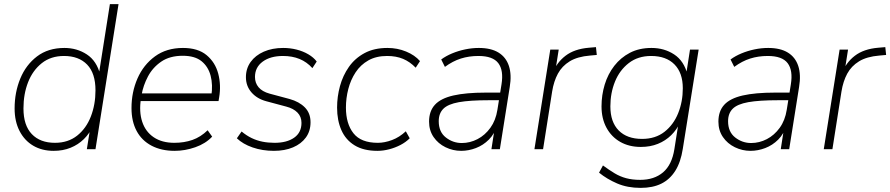

<svg xmlns="http://www.w3.org/2000/svg" viewBox="-20 -725 4326 933"><path d="M241 8Q184 8 141.5 -17Q99 -42 75 -88.5Q51 -135 51 -198Q51 -276 78.5 -343Q106 -410 160 -451Q214 -492 293 -492Q354 -492 402 -460.5Q450 -429 467 -362H460L514 -705H556L444 0H402L420 -113H432Q415 -76 387.5 -49Q360 -22 323 -7Q286 8 241 8ZM247 -31Q311 -31 355 -66Q399 -101 421.5 -159Q444 -217 444 -286Q444 -369 403.5 -411Q363 -453 291 -453Q227 -453 183 -418Q139 -383 116.5 -325.5Q94 -268 94 -198Q94 -116 134.5 -73.5Q175 -31 247 -31Z M829 8Q764 8 716.5 -17Q669 -42 644 -88.5Q619 -135 619 -200Q619 -277 648 -343.5Q677 -410 733 -451Q789 -492 869 -492Q942 -492 984 -457Q1026 -422 1040.5 -367Q1055 -312 1045 -252L1042 -234H648L654 -271H1026L1007 -259Q1015 -313 1003.5 -357Q992 -401 959.5 -427.5Q927 -454 868 -454Q805 -454 763.5 -425.5Q722 -397 699 -353.5Q676 -310 668 -264L665 -246Q655 -182 671 -133.5Q687 -85 727 -58Q767 -31 827 -31Q875 -31 915 -45Q955 -59 989 -92L1011 -61Q979 -27 929 -9.5Q879 8 829 8Z M1311 8Q1255 8 1207.5 -8.5Q1160 -25 1131 -53L1154 -86Q1178 -66 1203 -54Q1228 -42 1255.5 -36.5Q1283 -31 1314 -31Q1374 -31 1409.5 -56Q1445 -81 1445 -128Q1445 -158 1425.5 -178Q1406 -198 1371 -207L1274 -233Q1229 -245 1202 -276Q1175 -307 1175 -350Q1175 -392 1198 -424Q1221 -456 1262 -474Q1303 -492 1356 -492Q1390 -492 1421.5 -484Q1453 -476 1478.5 -461Q1504 -446 1519 -426L1498 -394Q1471 -424 1435.5 -438.5Q1400 -453 1355 -453Q1294 -453 1256.5 -425.5Q1219 -398 1219 -351Q1219 -322 1236.5 -301Q1254 -280 1290 -270L1387 -244Q1434 -231 1461.5 -203Q1489 -175 1489 -131Q1489 -88 1466.5 -57Q1444 -26 1404 -9Q1364 8 1311 8Z M1814 8Q1747 8 1703.5 -18.5Q1660 -45 1639 -92.5Q1618 -140 1618 -202Q1618 -255 1632 -306.5Q1646 -358 1675.5 -400Q1705 -442 1751.5 -467Q1798 -492 1863 -492Q1911 -492 1953.5 -474.5Q1996 -457 2021 -428L2000 -396Q1972 -425 1938.5 -439Q1905 -453 1861 -453Q1808 -453 1770 -431.5Q1732 -410 1708 -373.5Q1684 -337 1672.5 -292.5Q1661 -248 1661 -202Q1661 -124 1697.5 -77.5Q1734 -31 1816 -31Q1849 -31 1885 -44.5Q1921 -58 1952 -87L1971 -53Q1952 -34 1926 -20.5Q1900 -7 1871 0.5Q1842 8 1814 8Z M2221 8Q2181 8 2145 -9.5Q2109 -27 2087 -59Q2065 -91 2065 -134Q2065 -185 2093.5 -216Q2122 -247 2183 -261Q2244 -275 2340 -275H2421L2415 -238H2356Q2263 -238 2210 -228.5Q2157 -219 2134.5 -196.5Q2112 -174 2112 -136Q2112 -84 2146.5 -57Q2181 -30 2224 -30Q2264 -30 2300.5 -49Q2337 -68 2363 -104Q2389 -140 2397 -191L2417 -315Q2428 -383 2401.5 -418Q2375 -453 2305 -453Q2259 -453 2219.5 -440.5Q2180 -428 2142 -400L2124 -436Q2147 -453 2177 -465.5Q2207 -478 2240.5 -485Q2274 -492 2307 -492Q2366 -492 2402.5 -469.5Q2439 -447 2453 -404.5Q2467 -362 2457 -302L2409 0H2368L2386 -116H2396Q2383 -74 2355.5 -46.5Q2328 -19 2292.5 -5.5Q2257 8 2221 8Z M2577 0 2654 -484H2695L2677 -370H2666Q2685 -421 2728 -454Q2771 -487 2841 -493L2876 -496L2880 -458L2847 -455Q2786 -450 2748.5 -427Q2711 -404 2691 -367Q2671 -330 2663 -280L2619 0Z M3093 188Q3029 188 2979 166.5Q2929 145 2891 114L2910 79Q2940 101 2966.5 117Q2993 133 3023 141Q3053 149 3091 149Q3159 149 3202 112.5Q3245 76 3257 0L3278 -133L3286 -132Q3269 -95 3241.5 -68Q3214 -41 3177 -26Q3140 -11 3094 -11Q3037 -11 2994 -35.5Q2951 -60 2927 -104.5Q2903 -149 2903 -208Q2903 -263 2918.5 -314Q2934 -365 2965 -405Q2996 -445 3041 -468.5Q3086 -492 3146 -492Q3208 -492 3256 -460.5Q3304 -429 3321 -362H3314L3333 -484H3375L3298 -2Q3288 63 3261.5 105Q3235 147 3193.5 167.5Q3152 188 3093 188ZM3100 -50Q3165 -50 3209 -84.5Q3253 -119 3275.5 -175Q3298 -231 3298 -296Q3298 -371 3257.5 -412Q3217 -453 3144 -453Q3080 -453 3035.5 -418.5Q2991 -384 2968.5 -328.5Q2946 -273 2946 -208Q2946 -132 2986.5 -91Q3027 -50 3100 -50Z M3627 8Q3587 8 3551 -9.5Q3515 -27 3493 -59Q3471 -91 3471 -134Q3471 -185 3499.5 -216Q3528 -247 3589 -261Q3650 -275 3746 -275H3827L3821 -238H3762Q3669 -238 3616 -228.5Q3563 -219 3540.5 -196.5Q3518 -174 3518 -136Q3518 -84 3552.5 -57Q3587 -30 3630 -30Q3670 -30 3706.5 -49Q3743 -68 3769 -104Q3795 -140 3803 -191L3823 -315Q3834 -383 3807.5 -418Q3781 -453 3711 -453Q3665 -453 3625.5 -440.5Q3586 -428 3548 -400L3530 -436Q3553 -453 3583 -465.5Q3613 -478 3646.5 -485Q3680 -492 3713 -492Q3772 -492 3808.5 -469.5Q3845 -447 3859 -404.5Q3873 -362 3863 -302L3815 0H3774L3792 -116H3802Q3789 -74 3761.5 -46.5Q3734 -19 3698.5 -5.5Q3663 8 3627 8Z M3983 0 4060 -484H4101L4083 -370H4072Q4091 -421 4134 -454Q4177 -487 4247 -493L4282 -496L4286 -458L4253 -455Q4192 -450 4154.5 -427Q4117 -404 4097 -367Q4077 -330 4069 -280L4025 0Z"/></svg>

Font: Nunito Sans 12pt ExtraLight
Style: Italic
Weight: 200
Italic angle: -9°
Designer: Vernon Adams
Foundry: Vernon Adams
Version: Version 3.101;gftools[0.9.27]